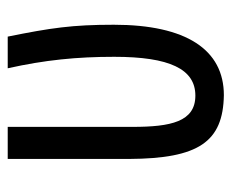

<svg xmlns="http://www.w3.org/2000/svg" viewBox="-70 -506 586 485"><g transform="rotate(-90 222.5 -264.0)"><path d="M224 9C339 9 402 -86 402 -269C402 -374 394 -428 372 -537H292C313 -443 321 -362 321 -268C321 -128 290 -63 223 -63C157 -63 144 -125 144 -222V-537H63V-230C64 -55 106 7 224 9Z"/></g></svg>

Font: Noto Sans UI Condensed
Style: Regular
Weight: 400
Width: 3
Designer: Monotype Design Team
Foundry: Monotype Imaging Inc.
Version: Version 1.901